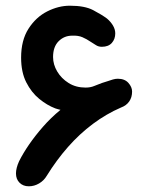

<svg xmlns="http://www.w3.org/2000/svg" viewBox="-20 -650 519 673"><path d="M192 -265Q188 -266 184 -267Q180 -268 174 -270Q145 -281 117.5 -303.5Q90 -326 72 -361.5Q54 -397 54 -448Q54 -509 80 -549.5Q106 -590 145.5 -610Q185 -630 225 -630Q277 -630 306.5 -614.5Q336 -599 355 -585Q368 -574 376 -560.5Q384 -547 384 -533Q384 -513 372 -499.5Q360 -486 337 -486Q325 -486 316 -492Q307 -498 297 -504Q284 -513 269 -519.5Q254 -526 233 -525Q205 -525 185.5 -505.5Q166 -486 166 -450Q166 -424 180.5 -399.5Q195 -375 220.5 -359Q246 -343 280 -343Q297 -343 310 -348.5Q323 -354 337 -359Q348 -362 357.5 -365.5Q367 -369 376 -371.5Q385 -374 393 -374Q417 -374 430 -359.5Q443 -345 443 -329Q443 -309 433 -294.5Q423 -280 404 -273Q353 -251 306 -216Q259 -181 218.5 -135Q178 -89 144 -34Q134 -17 117 -7Q100 3 81 3Q61 3 48.5 -9.5Q36 -22 36 -42Q36 -61 47 -85Q61 -113 82 -143.5Q103 -174 130.5 -205.5Q158 -237 192 -265Z"/></svg>

Font: Beiruti
Style: Bold
Weight: 700
Designer: Arlette Boutros
Foundry: Boutros
Version: Version 1.41